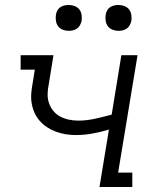

<svg xmlns="http://www.w3.org/2000/svg" viewBox="-20 -752 640 772"><path d="M380 0 418 -231Q385 -221 351.5 -215Q318 -209 284 -209Q263 -209 242.5 -212.5Q222 -216 203.5 -223Q185 -230 168.5 -241Q152 -252 139 -267Q126 -282 118 -300.5Q110 -319 107 -339Q104 -359 106 -380Q108 -401 112 -422L120 -472H63V-530H195L176 -413Q172 -394 171.5 -374.5Q171 -355 177 -337.5Q183 -320 194.5 -306Q206 -292 222 -283.5Q238 -275 256.5 -271Q275 -267 295 -267Q328 -267 361.5 -274.5Q395 -282 429 -291L468 -530H533L455 -58H512V0ZM456 -628Q444 -628 432.5 -632.5Q421 -637 414 -646Q407 -655 405 -667.5Q403 -680 405 -693Q406 -701 410.5 -709.5Q415 -718 422.5 -723Q430 -728 439 -730Q448 -732 456 -732Q469 -732 480.5 -727.5Q492 -723 499 -714Q506 -705 508 -692.5Q510 -680 508 -667Q506 -659 501.5 -650.5Q497 -642 489.5 -637Q482 -632 473.5 -630Q465 -628 456 -628ZM256 -628Q244 -628 232.5 -632.5Q221 -637 214 -646Q207 -655 205 -667.5Q203 -680 205 -693Q206 -701 210.5 -709.5Q215 -718 222.5 -723Q230 -728 239 -730Q248 -732 256 -732Q269 -732 280.5 -727.5Q292 -723 299 -714Q306 -705 308 -692.5Q310 -680 308 -667Q306 -659 301.5 -650.5Q297 -642 289.5 -637Q282 -632 273.5 -630Q265 -628 256 -628Z"/></svg>

Font: Iosevka Slab Light Extended
Style: Italic
Weight: 300
Width: 7
Italic angle: -9°
Monospace: yes
Designer: Belleve Invis
Foundry: Belleve Invis
Version: Version 11.1.0; ttfautohint (v1.8.3)